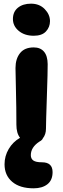

<svg xmlns="http://www.w3.org/2000/svg" viewBox="-20 -795 346 1052"><path d="M165 -599.1Q114.7 -599.1 82.8 -625.7Q50.8 -652.3 50.8 -690.9Q50.8 -730.5 78.1 -752.7Q105.5 -774.9 149.9 -774.9Q196.3 -774.9 225.1 -745.1Q253.9 -715.3 253.9 -679.2Q253.9 -646.5 231.9 -622.8Q210 -599.1 165 -599.1ZM164.1 236.8Q88.9 236.8 46.9 201.2Q4.9 165.5 4.9 105Q4.9 60.1 27.8 21.2Q50.8 -17.6 89.8 -40Q69.8 -65.4 69.8 -111.8Q69.8 -208.5 67.4 -298.8Q64.9 -389.2 64.9 -421.9Q64.9 -472.7 89.8 -503.9Q114.7 -535.2 165 -535.2Q201.2 -535.2 220.9 -512.2Q240.7 -489.3 241.2 -443.8Q241.7 -408.2 236.8 -265.4Q231.9 -122.6 231.9 -89.8Q231.9 -58.6 214.8 -37.1Q211.4 -27.3 195.8 -19Q148.9 11.7 148.9 55.2Q148.9 74.7 162.8 84.5Q176.8 94.2 210 94.2Q268.1 94.2 268.1 147.9Q268.1 192.4 239.7 214.6Q211.4 236.8 164.1 236.8Z"/></svg>

Font: Shantell Sans Bouncy
Style: Bold
Weight: 700
Designer: Stephen Nixon, Anya Danilova, Shantell Martin
Foundry: Arrow Type
Version: Version 1.006;[9816181b4]